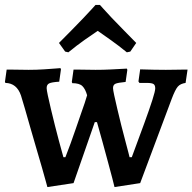

<svg xmlns="http://www.w3.org/2000/svg" viewBox="-27 -742 780 778"><path d="M165 16Q165 16 159 -6Q153 -28 143 -63Q133 -98 120.5 -140Q108 -182 96 -224.5Q84 -267 74 -301.5Q64 -336 58 -355Q41 -405 -5 -406L-7 -410L0 -460Q0 -460 16 -460Q32 -460 53.5 -459.5Q75 -459 89 -459Q121 -459 151 -461Q181 -463 199.5 -464.5Q218 -466 218 -466L220 -461L213 -411Q182 -409 172 -404Q162 -399 162 -385Q162 -378 167 -354.5Q172 -331 179.5 -299.5Q187 -268 195.5 -234Q204 -200 212 -170.5Q220 -141 225 -123Q230 -105 230 -105H238Q248 -131 259 -160.5Q270 -190 280 -220Q290 -250 299.5 -276.5Q309 -303 316 -324Q323 -345 326 -356Q319 -381 307 -393Q295 -405 266 -405L264 -410L271 -460Q271 -460 287.5 -460Q304 -460 324.5 -459.5Q345 -459 360 -459Q392 -459 421 -460.5Q450 -462 468.5 -463Q487 -464 487 -464L489 -459L482 -410Q450 -407 440.5 -402.5Q431 -398 431 -385Q431 -378 436 -355Q441 -332 448.5 -300Q456 -268 464.5 -234Q473 -200 481 -170.5Q489 -141 493.5 -123Q498 -105 498 -105H507Q536 -183 557.5 -242Q579 -301 590.5 -337Q602 -373 602 -384Q602 -397 595 -401.5Q588 -406 568 -406H538L534 -412L541 -461Q541 -461 557.5 -460.5Q574 -460 598 -459.5Q622 -459 645 -459Q664 -459 684 -459.5Q704 -460 718.5 -460Q733 -460 733 -460L725 -406Q704 -403 693.5 -391Q683 -379 669 -342L541 0L437 16Q435 7 428 -20Q421 -47 410.5 -85.5Q400 -124 388.5 -166.5Q377 -209 366 -247H357L271 0ZM250 -530 237 -533 212 -568Q238 -594 264 -620.5Q290 -647 312 -670Q334 -693 347 -707.5Q360 -722 360 -722H378Q378 -722 391 -707.5Q404 -693 425.5 -670Q447 -647 473.5 -620.5Q500 -594 525 -568L501 -533L487 -530Q454 -557 421.5 -580Q389 -603 369 -617Q348 -603 316 -580.5Q284 -558 250 -530Z"/></svg>

Font: Alegreya SemiBold
Style: Regular
Weight: 600
Designer: Juan Pablo del Peral
Foundry: Huerta Tipografica
Version: Version 2.009